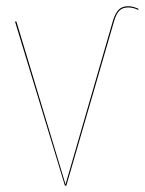

<svg xmlns="http://www.w3.org/2000/svg" viewBox="-20 -585 457 605"><path d="M339.4 -518.1 189 0H184.6L27.3 -517.1H31.7L186.5 -3.9L335.4 -518.1Q342.8 -543 353.8 -554.2Q364.7 -565.4 383.8 -565.4Q398.9 -565.4 416.5 -557.1L415.5 -553.7Q399.9 -561.5 383.8 -561.5Q366.2 -561.5 356.2 -551.5Q346.2 -541.5 339.4 -518.1Z"/></svg>

Font: Fira Sans Compressed Four
Style: Regular
Weight: 100
Width: 1
Designer: Carrois Corporate & Edenspiekermann AG
Foundry: Carrois Corporate GbR & Edenspiekermann AG
Version: Version 4.203;PS 004.203;hotconv 1.0.88;makeotf.lib2.5.64775